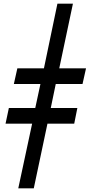

<svg xmlns="http://www.w3.org/2000/svg" viewBox="-20 -780 494 1040"><path d="M154 -110H10L28 -195H171L199 -325H55L74 -410H218L291 -760H375L301 -410H446L427 -325H282L255 -195H399L382 -110H237L163 240H79Z"/></svg>

Font: Noto Serif CondExtraBold
Style: Italic
Weight: 800
Width: 3
Italic angle: -12°
Designer: Monotype Design Team
Foundry: Monotype Imaging Inc.
Version: Version 1.001